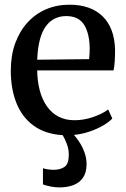

<svg xmlns="http://www.w3.org/2000/svg" viewBox="-20 -578 549 836"><path d="M238 238Q220 238 200 234Q180 230 167 225V154.5Q177.5 158 190.8 159.8Q204 161.5 211.5 161.5Q241.5 161.5 260.5 149Q279.5 136.5 279.5 94Q279.5 71 270.8 48.2Q262 25.5 253 10.5Q177.5 6 127 -30.5Q76.5 -67 51.8 -128.8Q27 -190.5 27 -270.5Q27 -336.5 46.2 -389.5Q65.5 -442.5 100 -480.2Q134.5 -518 181 -537.8Q227.5 -557.5 282 -557.5Q375 -557.5 426.8 -507Q478.5 -456.5 481 -362Q481 -331.5 479.5 -309.8Q478 -288 474.5 -271.5H142Q142.5 -224.5 153 -184.8Q163.5 -145 183.8 -115.8Q204 -86.5 234.2 -70.5Q264.5 -54.5 304.5 -54.5Q345.5 -54.5 387 -69Q428.5 -83.5 451 -101.5L469 -62Q454 -46 428 -31Q402 -16 369.5 -5Q337 6 302 9.5Q313.5 22 326.5 42Q339.5 62 348.2 86.5Q357 111 357 138.5Q356.5 173.5 341.5 195.5Q326.5 217.5 300 227.8Q273.5 238 238 238ZM142 -318 368 -320.5Q369 -330 369.8 -342.5Q370.5 -355 370.5 -365Q370.5 -429.5 347 -468.8Q323.5 -508 268 -508Q241 -508 218.8 -497.2Q196.5 -486.5 179.8 -463.8Q163 -441 153.5 -404.8Q144 -368.5 142 -318Z"/></svg>

Font: Merriweather 48pt Medium
Style: Regular
Weight: 500
Version: Version 2.100